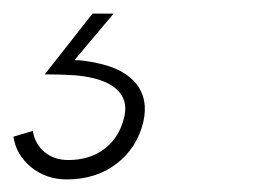

<svg xmlns="http://www.w3.org/2000/svg" viewBox="-70 -20 382 290"><path d="M30.8 251Q0 251 -22.7 232.7Q-45.4 214.4 -49.8 186.5L-20.5 177.7Q-17.1 197.8 -2.7 209.7Q11.7 221.7 33.2 221.7Q65.9 221.7 88.1 204.6Q110.4 187.5 117.7 156.7Q124 130.4 105.2 114Q86.4 97.7 44.4 93.8Q22.5 92.3 -2.4 92.3L69.8 0.5H101.6L42.5 70.8Q56.6 70.8 76.2 75.2Q117.2 83.5 135.7 106.4Q154.3 129.4 146.5 164.1Q136.7 204.1 105.7 227.5Q74.7 251 30.8 251Z"/></svg>

Font: HK Grotesk Light Legacy Italic
Style: Regular
Weight: 300
Italic angle: -13°
Designer: Alfredo Marco Pradil
Foundry: Hanken Design Co.
Version: Version 2.022;PS 002.022;hotconv 1.0.88;makeotf.lib2.5.64775